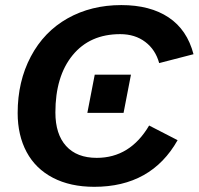

<svg xmlns="http://www.w3.org/2000/svg" viewBox="-20 -718 774 748"><path d="M195.8 -279.8Q195.8 -195.3 237.5 -149.2Q279.3 -103 356.9 -103Q486.8 -103 561 -229L671.9 -171.9Q569.3 9.8 347.2 9.8Q253.9 9.8 186.3 -25.4Q118.7 -60.5 83.7 -125.7Q48.8 -190.9 48.8 -277.8Q48.8 -400.9 100.1 -497.8Q151.4 -594.7 243.4 -646.5Q335.4 -698.2 452.6 -698.2Q564.9 -698.2 637 -650.1Q709 -602.1 733.9 -506.8L600.1 -472.2Q585.9 -524.4 545.9 -554.7Q505.9 -585 448.2 -585Q330.1 -585 262.9 -502.9Q195.8 -420.9 195.8 -279.8ZM320.3 -278.3 349.1 -427.2H490.2L461.4 -278.3Z"/></svg>

Font: Liberation Sans
Style: Bold Italic
Weight: 700
Italic angle: -12°
Designer: Steve Matteson
Foundry: Ascender Corporation
Version: Version 2.1.5